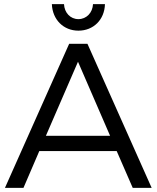

<svg xmlns="http://www.w3.org/2000/svg" viewBox="-20 -913 761 933"><path d="M361 -764C434 -764 488 -817 490 -893H432C430 -851 400 -820 361 -820C322 -820 293 -851 291 -893H232C235 -817 289 -764 361 -764ZM625 0H717L405 -700H316L4 0H94L171 -179H547ZM203 -253 359 -613 515 -253Z"/></svg>

Font: Juman Normal
Style: Regular
Weight: 300
Designer: Bandar Raffah (Arabic) Julieta Ulanovsky (Latin)
Foundry: Caramella
Version: Version 5.022;PS 005.022;hotconv 1.0.88;makeotf.lib2.5.64775